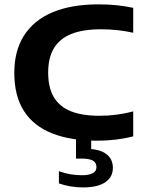

<svg xmlns="http://www.w3.org/2000/svg" viewBox="-20 -622 649 859"><path d="M415 7.5Q296.5 7.5 213.5 -25.2Q130.5 -58 87.2 -125.2Q44 -192.5 44 -296.5Q44 -394.5 87.5 -463Q131 -531.5 215 -567Q299 -602.5 421 -602.5Q462 -602.5 500.2 -598.8Q538.5 -595 576 -587V-475.5Q542.5 -483 506.5 -487Q470.5 -491 432 -491Q351 -491 298.5 -469.8Q246 -448.5 220.8 -405.5Q195.5 -362.5 195.5 -297.5Q195.5 -230 221 -187.2Q246.5 -144.5 297.2 -124.2Q348 -104 424.5 -104Q465 -104 502 -109Q539 -114 576 -123.5V-12Q540 -2.5 498.5 2.5Q457 7.5 415 7.5ZM351.5 216.5Q322.5 216.5 295 211.8Q267.5 207 243.5 198.5V144Q270 153.5 295.8 157.8Q321.5 162 345.5 162Q377.5 162 394.5 153.2Q411.5 144.5 411.5 125.5Q411.5 105 394.8 96.2Q378 87.5 346 87.5H320V-10H388V65.5L359.5 43.5Q422.5 43.5 453.8 65.8Q485 88 485 129Q485 170.5 450.8 193.5Q416.5 216.5 351.5 216.5Z"/></svg>

Font: Encode Sans SC Expanded SemiBold
Style: Regular
Weight: 600
Width: 7
Designer: Multiple Designers
Foundry: Impallari Type
Version: Version 3.002